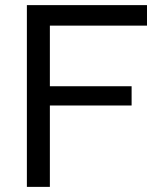

<svg xmlns="http://www.w3.org/2000/svg" viewBox="-20 -730 623 750"><path d="M85 0V-710H554.2V-629.9H174.8V-393.1H494.1V-317.9H174.8V0Z"/></svg>

Font: Raleway Medium
Style: Regular
Weight: 500
Designer: Matt McInerney, Pablo Impallari, Rodrigo Fuenzalida
Foundry: Matt McInerney, Pablo Impallari, Rodrigo Fuenzalida
Version: Version 3.000g; ttfautohint (v1.5) -l 8 -r 28 -G 28 -x 14 -D